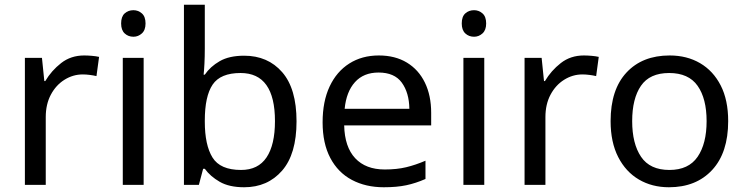

<svg xmlns="http://www.w3.org/2000/svg" viewBox="-20 -780 3146 810"><path d="M335 -546Q350 -546 367.5 -544.5Q385 -543 398 -540L387 -459Q374 -462 358.5 -464Q343 -466 329 -466Q288 -466 252 -443.5Q216 -421 194.5 -380.5Q173 -340 173 -286V0H85V-536H157L167 -438H171Q197 -482 238 -514Q279 -546 335 -546Z M543 -737Q563 -737 578.5 -723.5Q594 -710 594 -681Q594 -653 578.5 -639Q563 -625 543 -625Q521 -625 506 -639Q491 -653 491 -681Q491 -710 506 -723.5Q521 -737 543 -737ZM586 -536V0H498V-536Z M844 -575Q844 -541 842.5 -511.5Q841 -482 839 -465H844Q867 -499 907 -522Q947 -545 1010 -545Q1110 -545 1170.5 -475.5Q1231 -406 1231 -268Q1231 -130 1170 -60Q1109 10 1010 10Q947 10 907 -13Q867 -36 844 -68H837L819 0H756V-760H844ZM995 -472Q910 -472 877 -423Q844 -374 844 -271V-267Q844 -168 876.5 -115.5Q909 -63 997 -63Q1069 -63 1104.5 -116Q1140 -169 1140 -269Q1140 -472 995 -472Z M1578 -546Q1647 -546 1696.5 -516Q1746 -486 1772.5 -431.5Q1799 -377 1799 -304V-251H1432Q1434 -160 1478.5 -112.5Q1523 -65 1603 -65Q1654 -65 1693.5 -74.5Q1733 -84 1775 -102V-25Q1734 -7 1694 1.5Q1654 10 1599 10Q1523 10 1464.5 -21Q1406 -52 1373.5 -113.5Q1341 -175 1341 -264Q1341 -352 1370.5 -415Q1400 -478 1453.5 -512Q1507 -546 1578 -546ZM1577 -474Q1514 -474 1477.5 -433.5Q1441 -393 1434 -321H1707Q1706 -389 1675 -431.5Q1644 -474 1577 -474Z M1980 -737Q2000 -737 2015.5 -723.5Q2031 -710 2031 -681Q2031 -653 2015.5 -639Q2000 -625 1980 -625Q1958 -625 1943 -639Q1928 -653 1928 -681Q1928 -710 1943 -723.5Q1958 -737 1980 -737ZM2023 -536V0H1935V-536Z M2443 -546Q2458 -546 2475.5 -544.5Q2493 -543 2506 -540L2495 -459Q2482 -462 2466.5 -464Q2451 -466 2437 -466Q2396 -466 2360 -443.5Q2324 -421 2302.5 -380.5Q2281 -340 2281 -286V0H2193V-536H2265L2275 -438H2279Q2305 -482 2346 -514Q2387 -546 2443 -546Z M3052 -269Q3052 -136 2984.5 -63Q2917 10 2802 10Q2731 10 2675.5 -22.5Q2620 -55 2588 -117.5Q2556 -180 2556 -269Q2556 -402 2623 -474Q2690 -546 2805 -546Q2878 -546 2933.5 -513.5Q2989 -481 3020.5 -419.5Q3052 -358 3052 -269ZM2647 -269Q2647 -174 2684.5 -118.5Q2722 -63 2804 -63Q2885 -63 2923 -118.5Q2961 -174 2961 -269Q2961 -364 2923 -418Q2885 -472 2803 -472Q2721 -472 2684 -418Q2647 -364 2647 -269Z"/></svg>

Font: Noto Sans PhagsPa
Style: Regular
Weight: 400
Designer: Monotype Design Team
Foundry: Monotype Imaging Inc.
Version: Version 2.004; ttfautohint (v1.8.4.7-5d5b)